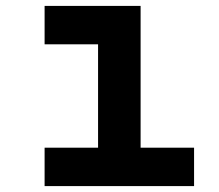

<svg xmlns="http://www.w3.org/2000/svg" viewBox="-20 -630 740 650"><path d="M131 -610H456V-130H637V0H131V-130H312V-480H131Z"/></svg>

Font: Martian Mono SemiBold
Style: Regular
Weight: 600
Monospace: yes
Designer: Roman Shamin
Foundry: Evil Martians
Version: Version 1.000; ttfautohint (v1.8.4.7-5d5b)